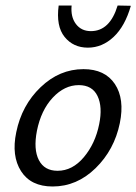

<svg xmlns="http://www.w3.org/2000/svg" viewBox="-20 -672 495 697"><path d="M299 -499Q246 -499 214.5 -538Q183 -577 193 -652H240Q236 -611 255.5 -585Q275 -559 310 -559Q379 -559 407 -652L455 -651Q434 -577 392.5 -538Q351 -499 299 -499ZM171 5Q92 5 56.5 -50.5Q21 -106 39 -192Q59 -290 127.5 -355.5Q196 -421 283 -421Q361 -421 397 -367Q433 -313 415 -225Q395 -128 327 -61.5Q259 5 171 5ZM189 -52Q243 -52 284.5 -101.5Q326 -151 340 -221Q353 -284 334 -323.5Q315 -363 266 -363Q214 -363 171.5 -317.5Q129 -272 114 -197Q101 -130 121 -91Q141 -52 189 -52Z"/></svg>

Font: EauTestInfant Medium
Style: Italic
Weight: 500
Italic angle: -12°
Designer: Christian Thalmann (Catharsis Fonts)
Version: Version 0.001;PS 000.001;hotconv 1.0.88;makeotf.lib2.5.64775